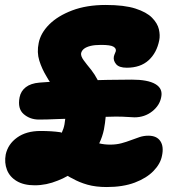

<svg xmlns="http://www.w3.org/2000/svg" viewBox="-20 -735 740 774"><path d="M410 19Q366 19 332.5 9.5Q299 0 273 -15Q262 -20 253 -26Q234 -15 213 -7Q167 12 120 12Q76 12 47.5 -5Q19 -22 8 -50.5Q-3 -79 3 -112Q12 -154 49 -180.5Q86 -207 143 -207Q189 -207 223 -202Q226 -201 229 -200Q237 -217 240 -234Q242 -245 243 -256Q227 -256 211 -255Q168 -253 137 -253Q101 -253 75.5 -275Q50 -297 59 -343Q64 -368 84 -383.5Q104 -399 139 -402Q159 -404 181 -405Q174 -415 168 -426Q149 -457 138.5 -490.5Q128 -524 136 -562Q144 -602 178.5 -636.5Q213 -671 271 -693Q329 -715 406 -715Q481 -715 526 -700.5Q571 -686 593 -663.5Q615 -641 620.5 -617Q626 -593 622 -573Q612 -522 579 -492Q546 -462 491 -462Q460 -462 448 -476.5Q436 -491 439 -507Q441 -515 443.5 -520Q446 -525 447 -529Q449 -540 437 -547Q425 -554 387 -554Q362 -554 345.5 -550Q329 -546 319.5 -539Q310 -532 307 -521Q305 -509 317 -492.5Q329 -476 348 -453Q362 -435 374 -412Q394 -413 415 -413Q464 -414 511 -414Q576 -414 606.5 -396Q637 -378 630 -344Q624 -310 593.5 -286Q563 -262 522 -262Q513 -262 494 -263.5Q475 -265 446 -265Q430 -265 406 -264Q404 -240 399 -213Q393 -184 380 -157Q401 -152 424 -152Q449 -152 469.5 -157.5Q490 -163 508 -170Q526 -177 543 -182.5Q560 -188 578 -188Q612 -188 626.5 -166Q641 -144 633 -107Q627 -75 599 -46Q571 -17 523.5 1Q476 19 410 19Z"/></svg>

Font: Shantell Sans Light ExtraBold
Style: Italic
Weight: 800
Italic angle: -11°
Version: Version 1.008;[ac192a2d6]